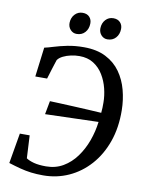

<svg xmlns="http://www.w3.org/2000/svg" viewBox="-101 -1014 838 1093"><g transform="rotate(10 318.0 -467.5)"><path d="M224.9 7.6Q186.9 7.6 155.1 3.6Q123.3 -0.5 92.1 -8.6Q61 -16.7 23.8 -28.4L53.8 -203.5H110.6L117.5 -72Q134 -60.6 162.1 -53.1Q190.2 -45.7 232 -45.7Q287.5 -45.7 331.1 -71.4Q374.6 -97 406.2 -140.3Q437.8 -183.5 457.3 -237.2Q476.7 -290.8 483.5 -346.7L175.9 -337.5L190.4 -415.1Q213.9 -414.4 249.6 -412.8Q285.2 -411.2 326.7 -409.3Q368.1 -407.3 410.3 -405.1Q452.6 -403 489.4 -400.5Q491.1 -414.2 491.5 -429.8Q492 -445.5 491.8 -460.5Q491.7 -499.3 481.5 -540.9Q471.3 -582.4 449.7 -617.9Q428.2 -653.5 394 -675.3Q359.7 -697.2 311.7 -697.2Q287.9 -697.2 263.3 -692Q238.6 -686.7 218.4 -676.7Q198.1 -666.7 187.7 -652.5Q183.3 -639 178.7 -624.9Q174.1 -610.8 169.6 -596.3Q165.1 -581.9 160.8 -567.4Q156.5 -552.9 152.1 -539.1H84L105.4 -709.4Q125.3 -713.5 157.6 -723.6Q189.9 -733.7 232.9 -742.5Q275.9 -751.3 328.1 -751.3Q403.3 -751.3 455.4 -724.5Q507.6 -697.8 539.6 -652.7Q571.6 -607.6 586.5 -551.1Q601.4 -494.6 602.1 -435.2Q603.5 -334.5 574.7 -253.1Q545.9 -171.7 493.7 -113.3Q441.6 -54.9 372.6 -23.6Q303.7 7.6 224.9 7.6ZM272.9 -818.4Q251.7 -818.4 237.1 -834.5Q222.5 -850.6 223 -873.9Q224 -904.2 242.2 -923.5Q260.4 -942.9 287.1 -942.9Q312.8 -942.9 326.8 -927.7Q340.7 -912.5 340.1 -889.9Q339.6 -858.8 321.3 -838.6Q303.1 -818.4 272.9 -818.4ZM450.8 -818.4Q429.6 -818.4 415.1 -834.5Q400.6 -850.6 401.1 -873.9Q402.1 -904.2 419.9 -923.5Q437.8 -942.9 464.7 -942.9Q490.1 -942.9 504.3 -927.7Q518.5 -912.5 517.9 -889.9Q517.4 -858.8 499.1 -838.6Q480.8 -818.4 450.8 -818.4Z"/></g></svg>

Font: Merriweather Light
Style: Italic
Weight: 300
Italic angle: -7.8°
Designer: Eben Sorkin
Foundry: Eben Sorkin
Version: Version 2.101